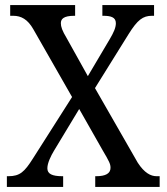

<svg xmlns="http://www.w3.org/2000/svg" viewBox="-20 -734 655 754"><path d="M7 0H228V-42H225C185 -42 166 -51 166 -73C166 -94 180 -122 192 -142L291 -306L383 -144C409 -100 414 -90 414 -75C414 -53 395 -42 358 -42H354V0H607V-42H595C572 -42 547 -55 521 -95L353 -388L485 -600C520 -656 541 -672 577 -672H585V-714H382V-672H385C414 -672 435 -667 435 -643C435 -625 426 -606 412 -582L325 -435L242 -584C224 -614 219 -629 219 -643C219 -659 229 -672 272 -672H275V-714H20V-672H32C63 -672 89 -658 111 -619L263 -353L109 -111C76 -59 58 -42 13 -42H7Z"/></svg>

Font: Noto Serif Thai SemiCondensed
Style: Regular
Weight: 400
Width: 4
Designer: Monotype Design Team
Foundry: Monotype Imaging Inc.
Version: Version 2.002